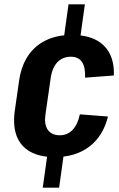

<svg xmlns="http://www.w3.org/2000/svg" viewBox="-20 -810 547 880"><path d="M369 -790 347 -632H272L294 -790ZM273 -108 251 50H176L198 -108ZM230 -90Q163 -90 119 -114.5Q75 -139 57 -185Q39 -231 47 -297L68 -443Q78 -509 109 -555Q140 -601 191 -625.5Q242 -650 309 -650Q406 -650 455.5 -601.5Q505 -553 502 -464L370 -454Q372 -501 356 -525.5Q340 -550 304 -550Q280 -550 261 -539Q242 -528 230 -507.5Q218 -487 213 -457L188 -283Q182 -239 199.5 -214.5Q217 -190 254 -190Q289 -190 312.5 -214.5Q336 -239 346 -286L475 -276Q453 -187 390 -138.5Q327 -90 230 -90Z"/></svg>

Font: Pathway Extreme Condensed
Style: Bold Italic
Weight: 700
Width: 3
Italic angle: -8°
Version: Version 1.001;gftools[0.9.26]